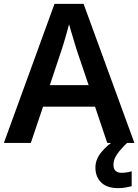

<svg xmlns="http://www.w3.org/2000/svg" viewBox="-20 -737 713 990"><path d="M533 0 470 -187H202L139 0H0L261 -717H411L673 0ZM375 -481Q371 -495 363.5 -519Q356 -543 348.5 -569Q341 -595 336 -612Q331 -592 323.5 -565.5Q316 -539 309 -515.5Q302 -492 298 -481L237 -298H437ZM565 113Q565 134 576 144Q587 154 606 154Q622 154 636 151.5Q650 149 659 146V223Q644 227 627 230Q610 233 588 233Q532 233 502 204Q472 175 472 127Q472 84 504 46Q536 8 576 -16L635 0Q602 32 583.5 58.5Q565 85 565 113Z"/></svg>

Font: Noto Sans Lisu SemiBold
Style: Regular
Weight: 600
Designer: Monotype Design Team. David Williams.
Foundry: Monotype Imaging Inc.
Version: Version 2.102; ttfautohint (v1.8.4.7-5d5b)